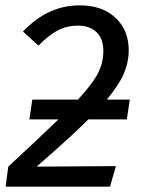

<svg xmlns="http://www.w3.org/2000/svg" viewBox="-20 -699 529 719"><path d="M311 -252Q244 -185 117 -75L414 -77L392 0H1L11 -75Q137 -192 199 -252H90L101 -326H272Q328 -387 347.5 -426Q367 -465 367 -508Q367 -554 341.5 -578.5Q316 -603 272 -603Q230 -603 196 -585Q162 -567 124 -528L66 -581Q114 -631 166.5 -655Q219 -679 279 -679Q363 -679 412.5 -632.5Q462 -586 462 -511Q462 -466 443.5 -423Q425 -380 380 -326H466L455 -252Z"/></svg>

Font: Fira Sans
Style: Italic
Weight: 400
Italic angle: -8°
Designer: bBox Type GmbH & Carrois Corporate GbR & Edenspiekermann AG
Foundry: bBox Type GmbH & Carrois Corporate GbR & Edenspiekermann AG
Version: Version 4.301